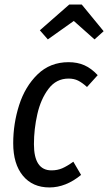

<svg xmlns="http://www.w3.org/2000/svg" viewBox="-20 -811 475 843"><path d="M409 -481 362 -429Q341 -448 323 -457Q305 -466 281 -466Q227 -466 193 -421Q159 -376 144 -310Q129 -244 129 -178Q129 -63 206 -63Q232 -63 253 -72Q274 -81 302 -101L336 -43Q269 12 197 12Q123 12 80.5 -39.5Q38 -91 38 -182Q38 -268 64 -349.5Q90 -431 145 -484.5Q200 -538 281 -538Q320 -538 350.5 -524.5Q381 -511 409 -481ZM155 -678 284 -791H339L435 -674L395 -638L304 -719L190 -638Z"/></svg>

Font: Fira Sans Compressed
Style: Italic
Weight: 400
Width: 1
Italic angle: -8°
Designer: bBox Type GmbH & Carrois Corporate GbR & Edenspiekermann AG
Foundry: bBox Type GmbH & Carrois Corporate GbR & Edenspiekermann AG
Version: Version 4.301